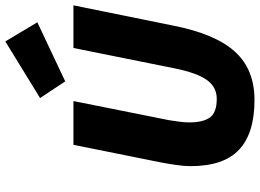

<svg xmlns="http://www.w3.org/2000/svg" viewBox="-144 -794 951 702"><g transform="rotate(-90 331.0 -443.5)"><path d="M384 -680 323 -772 530 -899 600 -782ZM88 -332 152 -650H312L242 -300Q239 -280 236.5 -262Q234 -244 234 -226Q234 -176 252 -151Q270 -126 320 -126Q363 -126 389 -162Q415 -198 432 -282L506 -650H662L588 -286Q558 -132 493 -60Q428 12 316 12Q194 12 134 -44.5Q74 -101 74 -222Q74 -245 78.5 -275.5Q83 -306 88 -332Z"/></g></svg>

Font: TypoPRO Source Sans Pro
Style: Italic
Weight: 900
Italic angle: -11°
Designer: Paul D. Hunt
Foundry: Adobe Systems Incorporated
Version: Version 1.075;PS 2.000;hotconv 1.0.86;makeotf.lib2.5.63406